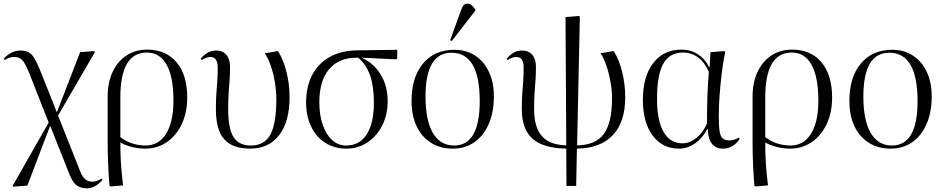

<svg xmlns="http://www.w3.org/2000/svg" viewBox="-25 -795 5136 1045"><path d="M448 230Q409 230 387 209.5Q365 189 346 136L249 -108H247L124 215L48 221L44 216L240 -128L133 -400Q112 -451 96 -468Q80 -485 53 -485Q24 -485 1 -468L-5 -475Q35 -520 87 -520Q112 -520 129 -511.5Q146 -503 160 -481Q174 -459 191 -418L284 -185H285L411 -511L487 -517L492 -512L291 -166L403 116Q418 160 435 177Q452 194 477 194Q502 194 527 177L533 184Q493 230 448 230Z M577 220 571 216Q567 172 564 107.5Q561 43 561 -22V-270Q561 -346 588 -403.5Q615 -461 663.5 -493Q712 -525 776 -525Q878 -525 936 -456Q994 -387 994 -264Q994 -183 964.5 -120Q935 -57 883 -21.5Q831 14 765 14Q729 14 693 5Q657 -4 631 -19H630Q630 44 633.5 97.5Q637 151 645 214ZM767 -3Q839 -3 879 -67Q919 -131 919 -248Q919 -376 882 -442.5Q845 -509 774 -509Q630 -509 630 -264V-49Q657 -27 693 -15Q729 -3 767 -3Z M1337 14Q1240 14 1195 -37.5Q1150 -89 1150 -200Q1150 -248 1152.5 -283.5Q1155 -319 1157.5 -352Q1160 -385 1160 -426Q1160 -485 1120 -485Q1098 -485 1073 -468L1067 -475Q1103 -520 1152 -520Q1187 -520 1207 -496.5Q1227 -473 1227 -431Q1227 -389 1224.5 -358Q1222 -327 1219.5 -291.5Q1217 -256 1217 -201Q1217 -95 1246 -49Q1275 -3 1341 -3Q1414 -3 1446.5 -62.5Q1479 -122 1479 -255Q1479 -301 1471 -348.5Q1463 -396 1448.5 -437.5Q1434 -479 1416 -505L1487 -517L1491 -512Q1519 -466 1535 -401Q1551 -336 1551 -266Q1551 -133 1494.5 -59.5Q1438 14 1337 14Z M1861 14Q1795 14 1745.5 -17.5Q1696 -49 1668.5 -106Q1641 -163 1641 -238Q1641 -324 1674.5 -387.5Q1708 -451 1770.5 -485.5Q1833 -520 1920 -521L2137 -524V-477L2132 -472L1943 -481Q2010 -451 2047.5 -388.5Q2085 -326 2085 -244Q2085 -171 2055.5 -112.5Q2026 -54 1975 -20Q1924 14 1861 14ZM1859 -3Q1932 -3 1971 -63.5Q2010 -124 2010 -237Q2010 -413 1924 -481H1916Q1819 -481 1766 -418Q1713 -355 1713 -239Q1713 -169 1731.5 -115.5Q1750 -62 1783 -32.5Q1816 -3 1859 -3Z M2440 14Q2371 14 2320.5 -18Q2270 -50 2242.5 -108Q2215 -166 2215 -245Q2215 -375 2277.5 -449.5Q2340 -524 2448 -524Q2513 -524 2561 -492.5Q2609 -461 2636 -404Q2663 -347 2663 -270Q2663 -184 2635 -120Q2607 -56 2557 -21Q2507 14 2440 14ZM2447 -3Q2586 -3 2586 -245Q2586 -508 2432 -508Q2291 -508 2291 -269Q2291 -140 2331 -71.5Q2371 -3 2447 -3ZM2434 -572 2425 -576 2483 -736Q2491 -758 2498 -766.5Q2505 -775 2520 -775Q2531 -775 2540.5 -768Q2550 -761 2562 -743V-737Z M3058 217 3057 14Q2932 12 2873.5 -40Q2815 -92 2815 -202Q2815 -250 2817.5 -284.5Q2820 -319 2822.5 -352Q2825 -385 2825 -426Q2825 -485 2786 -485Q2773 -485 2762 -480.5Q2751 -476 2738 -468L2732 -475Q2753 -499 2772.5 -509.5Q2792 -520 2817 -520Q2852 -520 2872 -496.5Q2892 -473 2892 -431Q2892 -389 2889.5 -358Q2887 -327 2884.5 -291.5Q2882 -256 2882 -201Q2882 -102 2924.5 -54Q2967 -6 3057 -4L3053 -702L3126 -708L3131 -703L3116 -4Q3216 -5 3261 -65.5Q3306 -126 3306 -260Q3306 -304 3297.5 -351Q3289 -398 3275 -439Q3261 -480 3243 -505L3314 -517L3318 -512Q3345 -470 3361.5 -402.5Q3378 -335 3378 -266Q3378 -131 3310.5 -59.5Q3243 12 3115 14L3111 217Z M3670 14Q3580 14 3527 -57.5Q3474 -129 3474 -252Q3474 -379 3530.5 -452Q3587 -525 3685 -525Q3734 -525 3774 -499Q3814 -473 3835 -428H3837L3842 -511L3917 -517L3922 -512Q3912 -465 3904 -402Q3896 -339 3891.5 -276Q3887 -213 3887 -165Q3887 -110 3891.5 -81Q3896 -52 3908.5 -41.5Q3921 -31 3946 -31Q3970 -31 3996 -46L4001 -39Q3965 14 3910 14Q3831 14 3827 -92H3824Q3800 -44 3758.5 -15Q3717 14 3670 14ZM3689 -15Q3729 -15 3765 -44Q3801 -73 3823 -123Q3823 -201 3825 -265.5Q3827 -330 3833 -404Q3786 -509 3691 -509Q3619 -509 3585 -448Q3551 -387 3551 -258Q3551 -139 3586.5 -77Q3622 -15 3689 -15Z M4087 220 4081 216Q4077 172 4074 107.5Q4071 43 4071 -22V-270Q4071 -346 4098 -403.5Q4125 -461 4173.5 -493Q4222 -525 4286 -525Q4388 -525 4446 -456Q4504 -387 4504 -264Q4504 -183 4474.5 -120Q4445 -57 4393 -21.5Q4341 14 4275 14Q4239 14 4203 5Q4167 -4 4141 -19H4140Q4140 44 4143.5 97.5Q4147 151 4155 214ZM4277 -3Q4349 -3 4389 -67Q4429 -131 4429 -248Q4429 -376 4392 -442.5Q4355 -509 4284 -509Q4140 -509 4140 -264V-49Q4167 -27 4203 -15Q4239 -3 4277 -3Z M4823 14Q4754 14 4703.5 -18Q4653 -50 4625.5 -108Q4598 -166 4598 -245Q4598 -375 4660.5 -449.5Q4723 -524 4831 -524Q4896 -524 4944 -492.5Q4992 -461 5019 -404Q5046 -347 5046 -270Q5046 -184 5018 -120Q4990 -56 4940 -21Q4890 14 4823 14ZM4830 -3Q4969 -3 4969 -245Q4969 -508 4815 -508Q4674 -508 4674 -269Q4674 -140 4714 -71.5Q4754 -3 4830 -3Z"/></svg>

Font: Literata 72pt Light
Style: Regular
Weight: 300
Designer: Latin by Veronika Burian and Jose Scaglione. Greek by Irene Vlachou. Cyrillic by Vera Evstafieva.
Foundry: TypeTogether
Version: Version 3.002